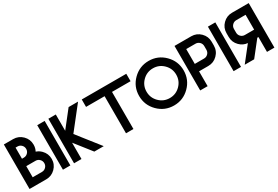

<svg xmlns="http://www.w3.org/2000/svg" viewBox="60 -1665 3806 2626"><g transform="rotate(-30 1963.0 -351.5)"><path d="M146.5 -410.2H175.8Q212.4 -410.2 238 -435.8Q263.7 -461.4 263.7 -498Q263.7 -534.7 238 -560.3Q212.4 -585.9 175.8 -585.9H146.5ZM293 -117.2Q329.6 -117.2 355.2 -142.8Q380.9 -168.5 380.9 -205.1Q380.9 -241.7 355.2 -267.3Q329.6 -293 293 -293H146.5V-117.2ZM356.9 -400.4Q401.9 -386.2 438 -350.1Q498 -290 498 -205.1Q498 -120.1 438 -60.1Q377.9 0 293 0H29.3V-703.1H175.8Q260.7 -703.1 320.8 -643.1Q380.9 -583 380.9 -498Q380.9 -444.3 356.9 -400.4Z M673.8 0H556.6V-703.1H673.8Z M849.6 -257.3V0H732.4V-703.1H849.6V-445.8L1052.2 -703.1H1201.2L924.3 -351.6L1201.2 0H1052.2Z M1962.9 -703.1V-585.9H1669.9V0H1552.7V-585.9H1259.8V-703.1Z M2314.5 0Q2168.9 0 2065.9 -103Q1962.9 -206.1 1962.9 -351.6Q1962.9 -497.1 2065.9 -600.1Q2168.9 -703.1 2314.5 -703.1Q2460 -703.1 2563 -600.1Q2666 -497.1 2666 -351.6Q2666 -206.1 2563 -103Q2460 0 2314.5 0ZM2314.5 -117.2Q2411.6 -117.2 2480.2 -185.8Q2548.8 -254.4 2548.8 -351.6Q2548.8 -448.7 2480.2 -517.3Q2411.6 -585.9 2314.5 -585.9Q2217.3 -585.9 2148.7 -517.3Q2080.1 -448.7 2080.1 -351.6Q2080.1 -254.4 2148.7 -185.8Q2217.3 -117.2 2314.5 -117.2Z M2988.3 -703.1Q3073.2 -703.1 3133.3 -643.1Q3193.4 -583 3193.4 -498V-439.5Q3193.4 -354.5 3133.3 -294.4Q3073.2 -234.4 2988.3 -234.4H2841.8V0H2724.6V-703.1ZM3076.2 -498Q3076.2 -534.7 3050.5 -560.3Q3024.9 -585.9 2988.3 -585.9H2841.8V-351.6H2988.3Q3024.9 -351.6 3050.5 -377.2Q3076.2 -402.8 3076.2 -439.5Z M3369.1 0H3252V-703.1H3369.1Z M3632.8 -585.9Q3596.2 -585.9 3570.6 -560.3Q3544.9 -534.7 3544.9 -498V-439.5Q3544.9 -402.8 3570.6 -377.2Q3596.2 -351.6 3632.8 -351.6H3779.3V-585.9ZM3427.7 -498Q3427.7 -583 3487.8 -643.1Q3547.9 -703.1 3632.8 -703.1H3896.5V0H3779.3V-234.4H3761.7L3576.7 0H3427.7L3613.3 -235.4Q3541 -241.2 3487.8 -294.4Q3427.7 -354.5 3427.7 -439.5Z"/></g></svg>

Font: Gerhaus
Style: Regular
Weight: 400
Designer: GGBotNet
Foundry: GGBotNet
Version: 1.01